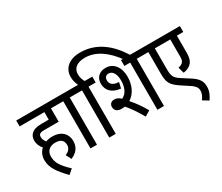

<svg xmlns="http://www.w3.org/2000/svg" viewBox="-169 -1330 2254 1948"><g transform="rotate(-30 958.5 -356.5)"><path d="M259 -66 291 -4C357 -33 398 -77 398 -154C398 -229 349 -299 233 -299C207 -299 181 -295 158 -286C142 -306 131 -328 131 -352C131 -364 134 -376 142 -382C152 -392 165 -396 196 -396H367V-553H452V-622H0V-553H290V-465H206C144 -465 112 -453 88 -432C68 -414 56 -388 56 -355C56 -310 76 -274 97 -250C66 -221 46 -181 46 -131C46 -38 102 34 192 127L246 80C147 -11 122 -64 122 -129C122 -192 162 -230 231 -230C296 -230 324 -200 324 -149C324 -106 293 -80 259 -66Z M587 -553H671V-622H439V-553H511V0H587Z M731 -553V0H807V-553H891V-622H802C789 -645 776 -674 776 -715C776 -785 828 -826 921 -826C1047 -826 1160 -745 1254 -615H1338C1236 -780 1098 -896 905 -896C777 -896 699 -830 699 -727C699 -686 711 -650 724 -622H659V-553Z M984 -190C998 -190 1012 -191 1025 -193C1064 -150 1109 -85 1158 1L1221 -37C1183 -104 1138 -168 1092 -219C1162 -261 1201 -347 1201 -441C1201 -572 1129 -632 1052 -632C973 -632 930 -583 930 -516C930 -440 978 -382 1083 -371L1099 -439C1016 -442 1000 -482 1000 -515C1000 -547 1018 -567 1049 -567C1091 -567 1125 -525 1125 -443C1125 -358 1094 -300 1042 -276C1010 -304 989 -310 966 -310C931 -310 909 -288 909 -255C909 -211 942 -190 984 -190ZM1372 -553H1456V-622H1227V-553H1295V0H1372Z M1917 -553V-622H1444V-553H1508V-306C1508 -247 1513 -217 1527 -188C1543 -156 1574 -129 1613 -103L1701 -45C1759 -8 1771 17 1771 51C1771 86 1754 115 1734 143L1800 183C1826 144 1849 103 1849 47C1849 -14 1824 -55 1757 -99L1663 -159C1592 -205 1584 -228 1584 -319V-553H1765V-358C1765 -318 1760 -302 1747 -288C1736 -276 1718 -268 1694 -263L1714 -192C1761 -200 1794 -217 1814 -243C1834 -270 1842 -301 1842 -362V-553Z"/></g></svg>

Font: Noto Sans Devanagari UI Condensed
Style: Regular
Weight: 400
Width: 3
Designer: Jelle Bosma - Monotype Design Team
Foundry: Monotype Imaging Inc.
Version: Version 2.004